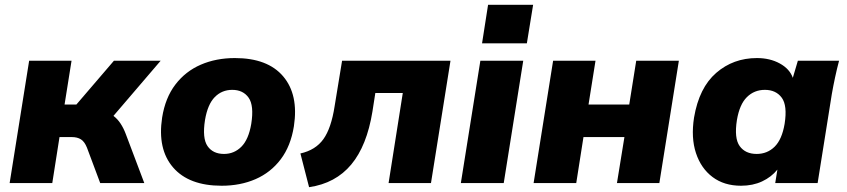

<svg xmlns="http://www.w3.org/2000/svg" viewBox="-20 -760 3518 797"><path d="M20 0 101 -508H277L248 -326H297L453 -508H647L451 -279Q468 -266 480.5 -247Q493 -228 502 -204L579 0H396L341 -147Q331 -172 316 -181.5Q301 -191 278 -191H227L197 0Z M633 0ZM900 11Q764 11 698.5 -65Q633 -141 653 -272Q666 -354 708 -409Q750 -464 813.5 -491.5Q877 -519 955 -519Q1091 -519 1155.5 -443Q1220 -367 1200 -236Q1187 -154 1145.5 -99Q1104 -44 1041 -16.5Q978 11 900 11ZM910 -121Q952 -121 982 -151Q1012 -181 1023 -246Q1035 -322 1012 -354.5Q989 -387 944 -387Q901 -387 871.5 -357Q842 -327 831 -262Q819 -186 841.5 -153.5Q864 -121 910 -121Z M1263 17 1227 -123Q1290 -137 1322.5 -182.5Q1355 -228 1369 -319L1400 -508H1850L1769 0H1593L1652 -374H1538L1526 -297Q1503 -155 1438 -77Q1373 1 1263 17Z M1893 0ZM1981 -580 2006 -740H2193L2167 -580ZM1893 0 1974 -508H2152L2071 0Z M2195 0 2276 -508H2452L2423 -326H2592L2621 -508H2798L2717 0H2541L2572 -191H2402L2372 0Z M2848 0ZM3056 11Q2986 11 2938 -25Q2890 -61 2869 -124.5Q2848 -188 2861 -272Q2882 -396 2953 -457.5Q3024 -519 3122 -519Q3176 -519 3217 -496.5Q3258 -474 3271 -437L3292 -508H3463Q3454 -474 3446.5 -439Q3439 -404 3433 -370L3374 0H3198L3207 -56Q3182 -25 3143.5 -7Q3105 11 3056 11ZM3121 -121Q3165 -121 3195.5 -151Q3226 -181 3237 -246Q3249 -322 3225 -354.5Q3201 -387 3155 -387Q3111 -387 3080.5 -357Q3050 -327 3039 -262Q3027 -186 3050.5 -153.5Q3074 -121 3121 -121Z"/></svg>

Font: Winston ExtraBold
Style: Italic
Weight: 800
Italic angle: -9°
Designer: Original fonts by Vernon Adams / Changes by Cristiano Sobral
Foundry: Original fonts by Vernon Adams / Changes by Cristiano Sobral
Version: Version 2.503;July 17, 2020;FontCreator 13.0.0.2655 64-bit